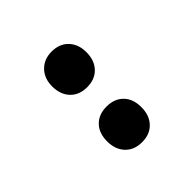

<svg xmlns="http://www.w3.org/2000/svg" viewBox="0 -887 499 499"><g transform="rotate(45 250.0 -637.0)"><path d="M217 -637Q217 -608 199 -591Q181 -574 151 -574Q122 -574 104 -591.5Q86 -609 86 -637Q86 -666 104 -683Q122 -700 151 -700Q181 -700 199 -683Q217 -666 217 -637ZM419 -637Q419 -608 401 -591Q383 -574 353 -574Q323 -574 305.5 -591Q288 -608 288 -637Q288 -666 305.5 -683Q323 -700 353 -700Q383 -700 401 -683Q419 -666 419 -637Z"/></g></svg>

Font: Work Sans Medium
Style: Regular
Weight: 500
Designer: Wei Huang
Foundry: Wei Huang
Version: Version 1.500